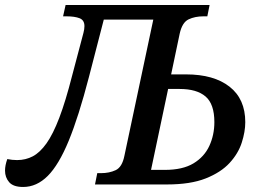

<svg xmlns="http://www.w3.org/2000/svg" viewBox="-59 -734 1045 764"><path d="M33 10Q-6 10 -22.5 -9Q-39 -28 -39 -55Q-39 -76 -30 -101Q-10 -97 9 -97Q43 -97 71.5 -112Q100 -127 126 -163.5Q152 -200 177 -265.5Q202 -331 228 -433L273 -603Q277 -618 277 -630Q277 -654 257.5 -661.5Q238 -669 206 -669H192L202 -714H775L766 -669H750Q717 -669 691.5 -657Q666 -645 656 -600L622 -438H681Q792 -438 854.5 -389Q917 -340 917 -248Q917 -210 903 -166.5Q889 -123 854.5 -85.5Q820 -48 759.5 -24Q699 0 605 0H319L328 -45H343Q376 -45 401.5 -57Q427 -69 436 -114L551 -656H354L295 -428Q254 -270 214.5 -174Q175 -78 131 -34Q87 10 33 10ZM656 -380H610L542 -58H597Q668 -58 711 -84Q754 -110 774 -153.5Q794 -197 794 -248Q794 -320 759 -350Q724 -380 656 -380Z"/></svg>

Font: Noto Serif Medium
Style: Italic
Weight: 500
Italic angle: -12°
Designer: Monotype Design Team
Foundry: Monotype Imaging Inc.
Version: Version 2.014; ttfautohint (v1.8.4.7-5d5b)